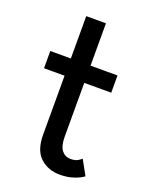

<svg xmlns="http://www.w3.org/2000/svg" viewBox="-117 -643 561 718"><g transform="rotate(20 163.5 -283.5)"><path d="M18.9 -410.5H100.7V-579H179.1V-410.5H286.4V-341.9H179.1V-128.6Q179.1 -90.9 192.5 -74Q205.9 -57 227.6 -57Q247.2 -57 257.9 -64.1Q268.6 -71.3 270.6 -73.6L302.9 -15.1Q299.9 -12.4 287.6 -5.6Q275.4 1.1 255.7 6.5Q236 12 209.7 12Q163.4 12 132 -16.7Q100.7 -45.4 100.7 -107.6V-341.9H18.9Z"/></g></svg>

Font: League Spartan Extralight
Style: Regular
Weight: 200
Foundry: The League of Moveable Type
Version: Version 2.300; ttfautohint (v1.8.3)